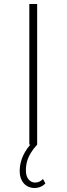

<svg xmlns="http://www.w3.org/2000/svg" viewBox="-20 -720 332 956"><path d="M152 216C174 216 194 207 206 193L194 171C184 182 171 189 155 189C130 189 109 168 109 130C109 97 114 56 165 0V-700H126V0H131C88 50 78 97 78 133C78 182 108 216 152 216Z"/></svg>

Font: Montserrat-Alt1 ExtLt
Style: Regular
Weight: 200
Designer: Differentunic
Foundry: Differentunic
Version: Version 7.222